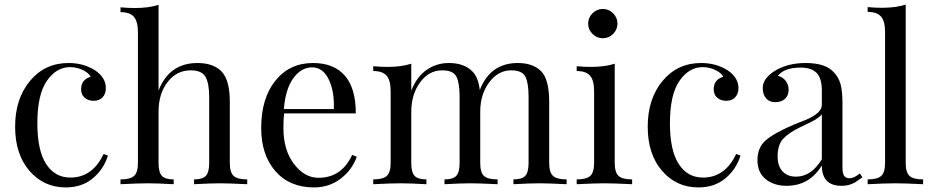

<svg xmlns="http://www.w3.org/2000/svg" viewBox="-20 -804 4071 838"><path d="M267 14Q171 14 108.5 -58.5Q46 -131 46 -251Q46 -373 111 -451Q176 -529 279 -529Q345 -529 395 -497Q442 -465 442 -420Q442 -394 427.5 -379Q413 -364 389 -364Q365 -364 349.5 -377.5Q334 -391 334 -414Q334 -457 376 -469Q366 -487 340 -499Q314 -511 286 -511Q226 -511 184.5 -451Q143 -391 143 -266Q143 -147 181.5 -88Q220 -29 287 -29Q384 -29 432 -132L451 -125Q433 -66 385.5 -26Q338 14 267 14Z M842 -529Q912 -529 948 -491Q983 -453 983 -360V-93Q983 -52 999.5 -36.5Q1016 -21 1059 -21V0Q975 -4 939 -4Q902 -4 827 0V-21Q864 -21 878.5 -36.5Q893 -52 893 -93V-382Q893 -440 877 -468.5Q861 -497 812 -497Q751 -497 711.5 -446Q672 -395 672 -316V-93Q672 -52 686.5 -36.5Q701 -21 738 -21V0Q663 -4 626 -4Q587 -4 506 0V-21Q549 -21 565.5 -36.5Q582 -52 582 -93V-663Q582 -710 564.5 -730.5Q547 -751 506 -751V-772Q538 -769 568 -769Q630 -769 672 -783V-409Q719 -529 842 -529Z M1350 14Q1244 14 1182 -57Q1120 -128 1120 -245Q1120 -375 1182 -452Q1244 -529 1346 -529Q1437 -529 1485 -474Q1533 -419 1533 -309H1220Q1217 -283 1217 -245Q1217 -149 1263 -88.5Q1309 -28 1370 -28Q1471 -28 1517 -128L1537 -120Q1518 -64 1468 -25Q1418 14 1350 14ZM1219 -328H1437Q1440 -406 1414.5 -458Q1389 -510 1342 -510Q1295 -510 1260.5 -463Q1226 -416 1219 -328Z M2453 -21V0Q2372 -4 2333 -4Q2296 -4 2221 0V-21Q2258 -21 2272.5 -36.5Q2287 -52 2287 -93V-382Q2287 -442 2273 -469.5Q2259 -497 2211 -497Q2154 -497 2115 -444.5Q2076 -392 2076 -316V-93Q2076 -51 2092.5 -36Q2109 -21 2152 -21V0Q2071 -4 2032 -4Q1995 -4 1920 0V-21Q1957 -21 1971.5 -36.5Q1986 -52 1986 -93V-382Q1986 -442 1972 -469.5Q1958 -497 1910 -497Q1852 -497 1813.5 -444.5Q1775 -392 1775 -315V-93Q1775 -52 1789.5 -36.5Q1804 -21 1841 -21V0Q1766 -4 1729 -4Q1690 -4 1609 0V-21Q1652 -21 1668.5 -36.5Q1685 -52 1685 -93V-406Q1685 -453 1667.5 -473.5Q1650 -494 1609 -494V-515Q1641 -512 1671 -512Q1733 -512 1775 -526V-408Q1798 -468 1841.5 -498.5Q1885 -529 1939 -529Q2007 -529 2043 -491Q2068 -465 2074 -411Q2120 -529 2240 -529Q2308 -529 2344 -491Q2377 -454 2377 -360V-93Q2377 -52 2393.5 -36.5Q2410 -21 2453 -21Z M2656 -746Q2675 -727 2675 -701Q2675 -675 2656 -656Q2637 -637 2611 -637Q2585 -637 2566 -656Q2547 -675 2547 -701Q2547 -727 2566 -746Q2585 -765 2611 -765Q2637 -765 2656 -746ZM2739 -21V0Q2658 -4 2618 -4Q2578 -4 2497 0V-21Q2540 -21 2556.5 -36.5Q2573 -52 2573 -93V-406Q2573 -453 2555.5 -473.5Q2538 -494 2497 -494V-515Q2529 -512 2559 -512Q2621 -512 2663 -526V-93Q2663 -52 2679.5 -36.5Q2696 -21 2739 -21Z M3028 14Q2932 14 2869.5 -58.5Q2807 -131 2807 -251Q2807 -373 2872 -451Q2937 -529 3040 -529Q3106 -529 3156 -497Q3203 -465 3203 -420Q3203 -394 3188.5 -379Q3174 -364 3150 -364Q3126 -364 3110.5 -377.5Q3095 -391 3095 -414Q3095 -457 3137 -469Q3127 -487 3101 -499Q3075 -511 3047 -511Q2987 -511 2945.5 -451Q2904 -391 2904 -266Q2904 -147 2942.5 -88Q2981 -29 3048 -29Q3145 -29 3193 -132L3212 -125Q3194 -66 3146.5 -26Q3099 14 3028 14Z M3474 -509Q3403 -509 3375 -473Q3396 -468 3409 -451.5Q3422 -435 3422 -412Q3422 -387 3406 -372.5Q3390 -358 3363 -358Q3338 -358 3323.5 -375Q3309 -392 3309 -420Q3309 -459 3356 -491Q3414 -529 3496 -529Q3581 -529 3617 -491Q3640 -468 3648.5 -437.5Q3657 -407 3657 -351V-73Q3657 -48 3664 -37Q3671 -26 3688 -26Q3707 -26 3733 -47L3744 -30Q3722 -14 3713 -8.5Q3704 -3 3688.5 2Q3673 7 3653 7Q3567 7 3567 -82Q3513 7 3413 7Q3358 7 3322 -22Q3286 -51 3286 -105Q3286 -160 3322 -191.5Q3358 -223 3447 -261L3495 -280Q3567 -310 3567 -346V-408Q3567 -463 3544 -486Q3521 -509 3474 -509ZM3471 -248Q3422 -224 3398 -198Q3374 -172 3374 -121Q3374 -79 3395.5 -56Q3417 -33 3454 -33Q3521 -33 3567 -109V-305Q3560 -296 3542 -284Q3527 -274 3471 -248Z M4009 -21V0Q3928 -4 3888 -4Q3848 -4 3767 0V-21Q3810 -21 3826.5 -36.5Q3843 -52 3843 -93V-664Q3843 -711 3825.5 -731.5Q3808 -752 3767 -752V-773Q3798 -770 3829 -770Q3891 -770 3933 -784V-93Q3933 -52 3949.5 -36.5Q3966 -21 4009 -21Z"/></svg>

Font: Playfair Display
Style: Regular
Weight: 400
Designer: Claus Eggers S?rensen
Foundry: Claus Eggers S?rensen
Version: Version 1.003